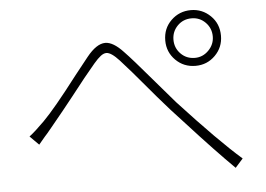

<svg xmlns="http://www.w3.org/2000/svg" viewBox="-49 -762 1097 793"><g transform="rotate(-5 500.0 -365.5)"><path d="M123 -293Q172 -342 270 -470L328 -543Q369 -594 405 -594Q438 -594 479 -550Q512 -516 590 -424L675 -325Q836 -150 929 -69L897 -33Q817 -112 707 -233L650 -295Q601 -350 545 -417Q532 -433 505.5 -463.5Q479 -494 459 -516Q426 -552 406 -552Q395 -552 382.5 -542.5Q370 -533 353 -513Q312 -465 250 -385Q236 -367 206 -330Q176 -293 152 -264Q130 -237 123 -230Q111 -216 97 -199L60 -236Q85 -255 123 -293ZM769 -500Q802 -500 826 -524.5Q850 -549 850 -582Q850 -616 826.5 -640Q803 -664 769 -664Q734 -664 710.5 -640Q687 -616 687 -582Q687 -548 710.5 -524Q734 -500 769 -500ZM769 -698Q816 -698 850 -665Q884 -632 884 -582Q884 -534 850.5 -500.5Q817 -467 769 -467Q720 -467 686.5 -500.5Q653 -534 653 -582Q653 -632 687 -665Q721 -698 769 -698Z"/></g></svg>

Font: Merged Yaku Han JP ExtraLight
Style: Regular
Weight: 250
Designer: Ryoko NISHIZUKA 西塚涼子 (kana, bopomofo & ideographs); Paul D. Hunt (Latin, Greek & Cyrillic); Sandoll Communications 산돌커뮤니
Foundry: Adobe
Version: Version 2.004